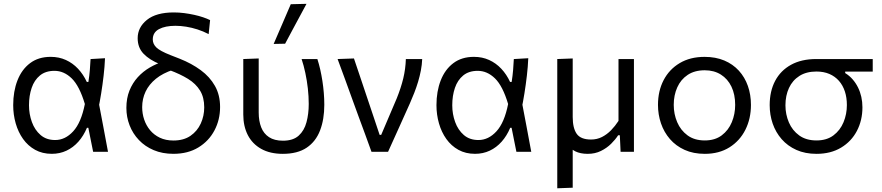

<svg xmlns="http://www.w3.org/2000/svg" viewBox="-20 -812 4718 1027"><path d="M256.9 10.8Q206.7 10.8 168.2 -10.5Q129.7 -31.8 103.5 -68.5Q77.4 -105.1 64 -152Q50.6 -198.8 50.6 -249.6Q50.6 -323.4 73.4 -381.9Q96.2 -440.4 140.8 -474.1Q185.5 -507.9 251.1 -507.9Q295.4 -507.9 332.2 -491.2Q369 -474.5 397.3 -444.4Q425.6 -414.3 444.4 -373.7H452.8Q458.1 -406.9 460.6 -437.6Q463 -468.3 464.4 -496.1L541.7 -500.6Q539.8 -454.7 534.2 -407Q528.7 -359.2 521.2 -312.8Q513.7 -266.3 504.9 -223.8L507.1 -268.7Q520.1 -201.4 532.6 -134.4Q545.2 -67.3 557.7 0H478.2Q471.6 -32.1 465.3 -64.2Q459 -96.3 452.5 -128.3H445Q427 -85.3 399.3 -54.2Q371.6 -23 335.7 -6.1Q299.8 10.8 256.9 10.8ZM275.2 -63Q328.8 -63 371.5 -109.5Q414.2 -155.9 433.9 -255.7Q405.1 -352.2 363.6 -392.7Q322.1 -433.1 271.4 -433.1Q223.8 -433.1 193.6 -408.3Q163.4 -383.4 149.3 -341.7Q135.1 -300 135.1 -249Q135.1 -201.9 150.6 -159.2Q166 -116.6 197 -89.8Q228 -63 275.2 -63Z M907.4 10.8Q848.8 10.8 802.2 -8.9Q755.6 -28.6 723 -63Q690.3 -97.3 673.2 -141.6Q656 -185.8 656 -234.7Q656 -286.4 672.4 -327.3Q688.9 -368.2 717 -399.1Q745.2 -429.9 781.4 -451Q817.7 -472.1 857.1 -484L907 -438.9Q851.3 -420.9 814.2 -390.9Q777.1 -360.8 758.8 -322.2Q740.5 -283.5 740.5 -238.9Q740.5 -204.7 751.1 -172.8Q761.8 -140.9 782.7 -115.7Q803.6 -90.4 834.9 -75.4Q866.3 -60.4 907.7 -60.4Q962.5 -60.4 998.9 -85.5Q1035.4 -110.7 1053.9 -151.3Q1072.4 -191.9 1072.4 -237.7Q1072.4 -291.4 1049.9 -327.8Q1027.5 -364.3 985.8 -390.1Q944 -415.8 886.1 -437.2L836.1 -468.6Q779.4 -491.6 747.9 -524.5Q716.4 -557.3 716.4 -607.6Q716.4 -665.7 765.9 -705.6Q815.4 -745.5 909.7 -745.5Q937.7 -745.5 965.4 -741.9Q993.1 -738.3 1018.9 -732.6Q1044.7 -726.9 1066.3 -719.6Q1087.9 -712.3 1103.8 -704.4L1096.1 -629.6Q1067 -644.7 1036.3 -654.6Q1005.6 -664.4 975.7 -669.2Q945.8 -674 918.5 -674Q863.9 -674 830.5 -656.3Q797.2 -638.5 797.2 -600.9Q797.2 -576.9 816.4 -558.1Q835.7 -539.3 891.6 -517.3L941 -498Q1005.1 -472.6 1053.7 -436.8Q1102.3 -401.1 1129.7 -352.5Q1157.2 -304 1157.2 -239.5Q1157.2 -171.2 1127.1 -114.4Q1097.1 -57.5 1041.2 -23.4Q985.4 10.8 907.4 10.8Z M1492.8 10.9Q1424.5 10.9 1377.2 -15.7Q1329.8 -42.3 1305.5 -89.6Q1281.3 -136.9 1281.3 -199.4Q1281.3 -224 1281.3 -243Q1281.3 -262 1281.3 -279.9Q1281.3 -342.1 1281.3 -392.7Q1281.3 -443.2 1281.3 -496.2L1363.8 -499.3Q1363.8 -410.9 1363.8 -336.3Q1363.8 -261.7 1363.8 -210.1Q1363.8 -164.8 1377.1 -131Q1390.3 -97.2 1419.1 -78.3Q1447.8 -59.4 1493.5 -59.4Q1547.9 -59.4 1577.7 -86.5Q1607.5 -113.5 1619.4 -158.2Q1631.4 -202.9 1631.4 -255.9Q1631.4 -296.2 1626.7 -338.6Q1621.9 -381 1613.3 -421.5Q1604.7 -462 1593.3 -496.2H1677.6Q1686.1 -469.9 1692.9 -440.3Q1699.6 -410.6 1704.5 -379.1Q1709.4 -347.6 1712 -315.4Q1714.7 -283.2 1714.7 -251.6Q1714.7 -173.2 1691.9 -114.1Q1669.2 -54.9 1620.4 -22Q1571.5 10.9 1492.8 10.9ZM1443.8 -577Q1466.8 -630.3 1489.8 -683.6Q1512.7 -736.9 1535.3 -789.4L1619.5 -791.5Q1600 -755.5 1580.9 -719.8Q1561.7 -684.1 1542.8 -648.9Q1523.9 -613.7 1505.1 -578.2Z M1967.1 0Q1950.2 -47 1932.7 -94.8Q1915.1 -142.6 1898.4 -187.8L1866.2 -276.1Q1846.6 -330.3 1826.3 -386.2Q1805.9 -442.1 1785.8 -496.2L1873.3 -499.3Q1888.5 -454.5 1906.7 -400.3Q1924.8 -346 1943.8 -289.7Q1962.8 -233.4 1980.3 -181.1L2010.6 -90.6H2019L2102.2 -285.9Q2124.8 -342 2137.1 -392.8Q2149.3 -443.7 2150.9 -496.2H2238.3Q2237.1 -465.5 2231.2 -435Q2225.3 -404.5 2216.4 -374.8Q2207.4 -345 2196.1 -315.9Q2184.8 -286.8 2172.4 -258.9Q2143.3 -194.4 2114.1 -129.2Q2084.9 -64.1 2055.7 0Z M2520.9 10.8Q2470.7 10.8 2432.2 -10.5Q2393.7 -31.8 2367.5 -68.5Q2341.4 -105.1 2328 -152Q2314.6 -198.8 2314.6 -249.6Q2314.6 -323.4 2337.4 -381.9Q2360.2 -440.4 2404.8 -474.1Q2449.5 -507.9 2515.1 -507.9Q2559.4 -507.9 2596.2 -491.2Q2633 -474.5 2661.3 -444.4Q2689.6 -414.3 2708.4 -373.7H2716.8Q2722.1 -406.9 2724.6 -437.6Q2727 -468.3 2728.4 -496.1L2805.7 -500.6Q2803.8 -454.7 2798.2 -407Q2792.7 -359.2 2785.2 -312.8Q2777.7 -266.3 2768.9 -223.8L2771.1 -268.7Q2784.1 -201.4 2796.6 -134.4Q2809.2 -67.3 2821.7 0H2742.2Q2735.6 -32.1 2729.3 -64.2Q2723 -96.3 2716.5 -128.3H2709Q2691 -85.3 2663.3 -54.2Q2635.6 -23 2599.7 -6.1Q2563.8 10.8 2520.9 10.8ZM2539.2 -63Q2592.8 -63 2635.5 -109.5Q2678.2 -155.9 2697.9 -255.7Q2669.1 -352.2 2627.6 -392.7Q2586.1 -433.1 2535.4 -433.1Q2487.8 -433.1 2457.6 -408.3Q2427.4 -383.4 2413.3 -341.7Q2399.1 -300 2399.1 -249Q2399.1 -201.9 2414.6 -159.2Q2430 -116.6 2461 -89.8Q2492 -63 2539.2 -63Z M2960.8 195.1Q2960.8 139.8 2960.8 87.1Q2960.8 34.4 2960.8 -26.8V-271.5Q2960.8 -316 2960.8 -353.2Q2960.8 -390.3 2960.8 -424.9Q2960.8 -459.5 2960.8 -496.2L3043.4 -499.3Q3043.4 -462.6 3043.4 -427Q3043.4 -391.5 3043.4 -355.1Q3043.4 -318.8 3043.4 -279.8V-186.2Q3043.4 -126.8 3064.7 -96.3Q3086.1 -65.7 3141.5 -65.7Q3173.2 -65.7 3199.9 -79.2Q3226.5 -92.8 3248.5 -115.3Q3270.5 -137.9 3288.3 -165.3V-279.8Q3288.3 -338.4 3288.3 -389.9Q3288.3 -441.4 3288.3 -496.2H3370.9Q3370.9 -459.5 3370.9 -424.4Q3370.9 -389.2 3370.9 -351.9Q3370.9 -314.6 3370.9 -271.5V-157Q3370.9 -122.5 3370.9 -83.6Q3370.9 -44.8 3370.9 0H3299.5Q3298.5 -21.9 3297.5 -44.2Q3296.5 -66.6 3295.4 -88.4H3286.4Q3272 -65.9 3248.9 -43Q3225.7 -20 3194.4 -4.6Q3163.1 10.9 3123.8 10.9Q3084.1 10.9 3057 -2.6Q3029.9 -16.1 3013 -44.4H3043.4V-23.3Q3043.4 35.2 3043.4 86Q3043.4 136.7 3043.4 192Z M3750 10.9Q3688.7 10.9 3642 -10.3Q3595.2 -31.5 3563.5 -68.1Q3531.8 -104.7 3515.6 -152Q3499.5 -199.2 3499.5 -251Q3499.5 -325.3 3529.6 -383.2Q3559.8 -441.2 3615.8 -474.5Q3671.7 -507.8 3748.7 -507.8Q3808 -507.8 3854.1 -488.4Q3900.1 -469 3932.1 -434Q3964 -398.9 3980.4 -352.2Q3996.8 -305.5 3996.8 -251Q3996.8 -177.3 3967 -117.9Q3937.2 -58.6 3881.8 -23.8Q3826.3 10.9 3750 10.9ZM3749.8 -60.8Q3804.5 -60.8 3840.5 -88Q3876.6 -115.2 3894.5 -158.6Q3912.4 -201.9 3912.4 -251Q3912.4 -306.9 3892.5 -348.5Q3872.5 -390.1 3835.9 -413.1Q3799.4 -436.1 3749.5 -436.1Q3695.5 -436.1 3658.5 -411.5Q3621.5 -386.9 3602.7 -344.8Q3583.8 -302.8 3583.8 -251Q3583.8 -201.9 3602.2 -158.6Q3620.6 -115.2 3657.5 -88Q3694.4 -60.8 3749.8 -60.8Z M4347.5 10.9Q4286.6 10.9 4239.8 -10.1Q4193.1 -31.1 4161.2 -67.5Q4129.3 -104 4113.1 -150.9Q4097 -197.8 4097 -249.5Q4097 -324.2 4126.3 -379.6Q4155.7 -435 4211.4 -465.6Q4267.1 -496.2 4345.9 -496.2Q4376 -496.2 4399.3 -496.2Q4422.6 -496.2 4449.9 -496.2Q4477.3 -496.2 4519.1 -496.2H4648.2V-429.1Q4614.5 -429.1 4577.5 -429.1Q4540.5 -429.1 4500.9 -429.1V-421.1Q4523.5 -407.3 4540.6 -387.6Q4557.7 -368 4569.4 -344.3Q4581.1 -320.7 4587.1 -293.9Q4593.1 -267.1 4593.1 -238Q4593.1 -168.4 4563.6 -111.9Q4534 -55.4 4478.9 -22.3Q4423.8 10.9 4347.5 10.9ZM4347.3 -60.8Q4402 -60.8 4438 -87.8Q4474.1 -114.9 4492 -158.2Q4509.9 -201.4 4509.9 -250.2Q4509.9 -290 4499.2 -322.8Q4488.4 -355.7 4467.5 -379.5Q4446.6 -403.3 4416.4 -416.4Q4386.1 -429.4 4347 -429.4Q4293 -429.4 4256 -405.8Q4219 -382.2 4200.2 -341.5Q4181.3 -300.7 4181.3 -248.7Q4181.3 -200.3 4199.7 -157.2Q4218.1 -114.2 4255 -87.5Q4291.9 -60.8 4347.3 -60.8Z"/></svg>

Font: Commissioner Thin
Style: Regular
Weight: 100
Designer: Kostas Bartsokas
Foundry: Kostas Bartsokas
Version: Version 1.001;gftools[0.9.23]